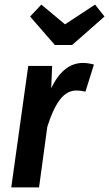

<svg xmlns="http://www.w3.org/2000/svg" viewBox="-20 -816 475 836"><path d="M389 -535 352 -417Q330 -422 313 -422Q271 -422 240.5 -381.5Q210 -341 186 -264L150 0H29L103 -529H207L203 -432Q256 -542 341 -542Q363 -542 389 -535ZM435 -744 294 -620H219L111 -744L160 -796L263 -710L394 -796Z"/></svg>

Font: Fira Sans Condensed Medium
Style: Italic
Weight: 500
Width: 3
Italic angle: -8°
Designer: bBox Type GmbH & Carrois Corporate GbR & Edenspiekermann AG
Foundry: bBox Type GmbH & Carrois Corporate GbR & Edenspiekermann AG
Version: Version 4.301